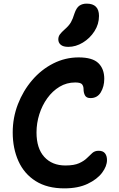

<svg xmlns="http://www.w3.org/2000/svg" viewBox="-20 -1027 654 1057"><path d="M334 10Q240 10 176.5 -30Q113 -70 81.5 -140Q50 -210 50 -298Q50 -379 78.5 -453Q107 -527 157 -585.5Q207 -644 273 -677.5Q339 -711 413 -711Q489 -711 521.5 -679.5Q554 -648 554 -593Q554 -551 535 -519Q516 -487 478 -487Q456 -487 448 -501.5Q440 -516 440 -536Q440 -552 432 -562.5Q424 -573 394 -573Q347 -573 308 -549.5Q269 -526 240.5 -486.5Q212 -447 196.5 -398Q181 -349 181 -298Q181 -210 224 -163Q267 -116 340 -116Q388 -116 415.5 -128.5Q443 -141 459 -157Q475 -173 488.5 -185Q502 -197 523 -197Q547 -197 558 -183Q569 -169 569 -146Q569 -112 542 -76Q515 -40 462.5 -15Q410 10 334 10ZM356 -769Q328 -769 314.5 -780.5Q301 -792 301 -810Q301 -826 310 -838Q319 -850 336 -865Q360 -886 370.5 -904.5Q381 -923 390 -953Q401 -985 417.5 -996Q434 -1007 457 -1007Q525 -1007 525 -939Q525 -894 500 -855Q475 -816 436 -792.5Q397 -769 356 -769Z"/></svg>

Font: Shantell Sans Normal
Style: Regular
Weight: 600
Designer: Stephen Nixon, Anya Danilova, Shantell Martin
Foundry: Arrow Type
Version: Version 1.009;[a7da0bfa3]